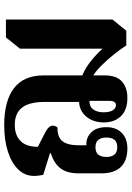

<svg xmlns="http://www.w3.org/2000/svg" viewBox="120 -720 611 890"><g transform="rotate(-90 425.0 -274.5)"><path d="M182 11Q126 11 96.5 -19.5Q67 -50 67 -110V-216Q67 -267 89 -297.5Q111 -328 160 -344V-348L60 -379Q57 -393 56 -403Q55 -413 55 -421Q55 -464 85 -495Q115 -526 168 -543Q221 -560 291 -560Q403 -560 462 -514.5Q521 -469 521 -378V-198Q555 -184 587 -158.5Q619 -133 645 -104V-487L697 -552H780V-58L728 6H660Q642 -22 617.5 -52.5Q593 -83 567.5 -108.5Q542 -134 521 -147V-94Q521 -40 493 -14.5Q465 11 416 11Q361 11 332 -19Q303 -49 303 -98Q303 -147 329.5 -179Q356 -211 398 -213V-372Q398 -444 371.5 -477.5Q345 -511 292 -511Q244 -511 217 -484.5Q190 -458 190 -404L260 -368Q288 -353 288 -336Q288 -322 279 -313Q236 -314 216.5 -290.5Q197 -267 197 -213V-179Q200 -179 205 -179Q235 -179 258 -155.5Q281 -132 281 -86Q281 -41 254.5 -15Q228 11 182 11ZM383 -42Q403 -42 403 -73V-165Q376 -165 363 -147Q350 -129 350 -99Q350 -71 359.5 -56.5Q369 -42 383 -42ZM188 -36Q212 -36 222.5 -49Q233 -62 233 -86Q233 -137 188 -137Q164 -137 153.5 -123.5Q143 -110 143 -86Q143 -63 153.5 -49.5Q164 -36 188 -36Z"/></g></svg>

Font: Noto Serif Thai SemiCondensed
Style: Bold
Weight: 700
Width: 4
Designer: Monotype Design Team
Foundry: Monotype Imaging Inc.
Version: Version 2.002; ttfautohint (v1.8.4.7-5d5b)